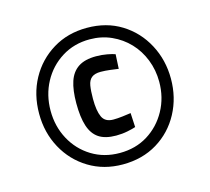

<svg xmlns="http://www.w3.org/2000/svg" viewBox="-85 -808 814 746"><g transform="rotate(-15 322.5 -434.5)"><path d="M322 -160Q246 -160 186 -196.5Q126 -233 92 -295.5Q58 -358 58 -434Q58 -512 92 -574Q126 -636 186 -672.5Q246 -709 323 -709Q402 -709 461.5 -672Q521 -635 554.5 -572Q588 -509 588 -434Q588 -358 554.5 -295.5Q521 -233 461 -196.5Q401 -160 322 -160ZM326 -275Q282 -275 256.5 -292Q231 -309 219.5 -344.5Q208 -380 208 -436Q208 -489 219.5 -523.5Q231 -558 257.5 -575.5Q284 -593 329 -593Q352 -593 373.5 -589Q395 -585 405 -581L402 -523Q389 -525 368.5 -527.5Q348 -530 331 -530Q307 -530 294.5 -520Q282 -510 278.5 -489Q275 -468 275 -436Q275 -388 286.5 -363Q298 -338 331 -338Q348 -338 368.5 -340.5Q389 -343 402 -345L405 -288Q394 -284 372 -279.5Q350 -275 326 -275ZM322 -206Q386 -206 435 -236.5Q484 -267 512.5 -319Q541 -371 541 -434Q541 -481 524.5 -523Q508 -565 478.5 -596Q449 -627 409 -645Q369 -663 322 -663Q259 -663 209.5 -632Q160 -601 132 -549Q104 -497 104 -434Q104 -371 132 -319Q160 -267 209.5 -236.5Q259 -206 322 -206Z"/></g></svg>

Font: Cairo Play SemiBold
Style: Regular
Weight: 600
Designer: Mohamed Gaber, Accademia di Belle Arti di Urbino
Foundry: Kief Type Foundry, Accademia di Belle Arti di Urbino
Version: Version 3.130;gftools[0.9.24]